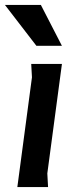

<svg xmlns="http://www.w3.org/2000/svg" viewBox="-43 -755 291 775"><path d="M151 0H27L86 -443L83 -497H207L148 -55ZM122 -735 207 -570H104L-23 -735Z"/></svg>

Font: Rosario
Style: Italic
Weight: 400
Italic angle: -8.05°
Designer: Hector Gatti
Foundry: Omnibus Type
Version: Version 1.201